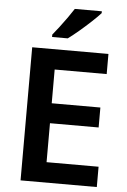

<svg xmlns="http://www.w3.org/2000/svg" viewBox="-61 -982 676 1026"><g transform="rotate(5 276.5 -469.0)"><path d="M498 0H89V-714H498V-606H219V-425H480V-318H219V-109H498ZM443 -938V-928Q426 -909 395.5 -880.5Q365 -852 332 -824Q299 -796 274 -778H190V-791Q205 -809 225 -835Q245 -861 264.5 -888.5Q284 -916 298 -938Z"/></g></svg>

Font: Noto Sans Cherokee SemiBold
Style: Regular
Weight: 600
Designer: Monotype Design Team
Foundry: Monotype Imaging Inc.
Version: Version 2.001; ttfautohint (v1.8.4.7-5d5b)